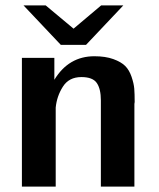

<svg xmlns="http://www.w3.org/2000/svg" viewBox="-20 -690 588 710"><path d="M67 -670H149L252 -584L354 -670H436L298 -524H205ZM61 0V-476H181V-395Q234 -482 329 -482Q370 -482 399 -471.5Q428 -461 443 -446Q458 -431 466.5 -406Q475 -381 476.5 -362Q478 -343 478 -313Q478 -311 477.5 -309Q477 -307 477 -306V0H353V-319Q353 -361 338 -383Q323 -405 281 -405Q235 -405 212.5 -369.5Q190 -334 186 -292V-280V0Z"/></svg>

Font: Coval
Style: Bold
Weight: 700
Foundry: Context Ltd
Version: Version 001.000